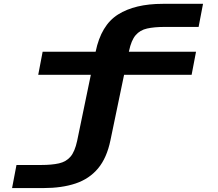

<svg xmlns="http://www.w3.org/2000/svg" viewBox="-20 -770 1140 1002"><path d="M43 211.5 66 91H195Q250.5 91 288 82.5Q325.5 74 348 47.5Q370.5 21 382.5 -34.5L454 -379.5H179.5L202.5 -500H479Q507.5 -638.5 595.8 -694.2Q684 -750 829.5 -750H1039.5L1016.5 -629.5H840.5Q785 -629.5 747.8 -621.2Q710.5 -613 687.8 -586.2Q665 -559.5 653.5 -504.5L652.5 -500H1003L980 -379.5H627.5L556.5 -38.5Q537.5 54 491.8 108.8Q446 163.5 374.5 187.5Q303 211.5 206 211.5Z"/></svg>

Font: Trispace Expanded
Style: Bold
Weight: 700
Width: 7
Designer: Tyler Finck
Foundry: Etcetera Type Company
Version: Version 1.210; ttfautohint (v1.8.3)